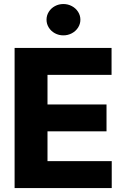

<svg xmlns="http://www.w3.org/2000/svg" viewBox="-20 -949 636 969"><path d="M53.7 -707H543V-571.3H219.7V-421.9H517.6V-286.1H219.7V-135.7H543.9V0H53.7ZM214.8 -849.6Q214.8 -871.1 226.3 -889.4Q237.8 -907.7 257.3 -918.2Q276.9 -928.7 299.8 -928.7Q322.8 -928.7 342.5 -918.2Q362.3 -907.7 374 -889.4Q385.7 -871.1 385.7 -849.6Q385.7 -828.1 374 -809.8Q362.3 -791.5 342.5 -781Q322.8 -770.5 299.8 -770.5Q276.9 -770.5 257.3 -781Q237.8 -791.5 226.3 -809.8Q214.8 -828.1 214.8 -849.6Z"/></svg>

Font: Pretendard Std ExtraBold
Style: Regular
Weight: 800
Designer: Base glyphs from Inter by Rasmus Andersson; Hangeul glyphs from Noto Sans CJK(Source Han Sans) by Jang Soo-young and Kan
Foundry: Kil Hyung-jin
Version: Version 1.309